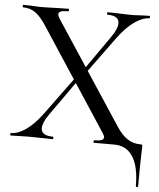

<svg xmlns="http://www.w3.org/2000/svg" viewBox="-56 -673 759 914"><g transform="rotate(5 323.5 -216.5)"><path d="M13 -12Q46 -12 83.5 -38Q121 -64 160 -116L302 -310L316 -299L185 -114Q157 -74 157 -48Q157 -12 213 -12Q216 -12 216 -6Q216 0 213 0Q182 0 166 -1L96 -2L52 -1Q40 0 13 0Q10 0 10 -6Q10 -12 13 -12ZM319 -325 446 -506Q477 -549 477 -577Q477 -613 422 -613Q419 -613 419 -619Q419 -625 422 -625L468 -624Q508 -622 539 -622Q557 -622 583 -624L621 -625Q624 -625 624 -619Q624 -613 621 -613Q589 -613 549.5 -585Q510 -557 471 -503L333 -314ZM410 -12Q434 -12 445 -16Q456 -20 456 -30Q456 -38 447 -51L128 -538Q101 -579 76 -596Q51 -613 18 -613Q16 -613 16 -619Q16 -625 18 -625L58 -624Q84 -622 97 -622Q131 -622 181 -624L234 -625Q237 -625 237 -619Q237 -613 234 -613Q210 -613 199 -609Q188 -605 188 -595Q188 -587 197 -573L519 -83Q543 -47 570 -29.5Q597 -12 630 -12Q638 -12 639.5 -10.5Q641 -9 641 0Q641 19 640 32Q638 84 638 187Q638 192 632.5 192Q627 192 627 187Q627 95 596.5 47.5Q566 0 507 0H410Q408 0 408 -6Q408 -12 410 -12Z"/></g></svg>

Font: Cormorant SC Medium
Style: Regular
Weight: 500
Designer: Christian Thalmann (Catharsis Fonts)
Foundry: Catharsis Fonts
Version: Version 4.000